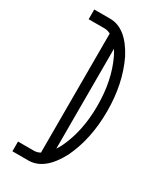

<svg xmlns="http://www.w3.org/2000/svg" viewBox="-203 -750 790 945"><g transform="rotate(30 192.0 -278.0)"><path d="M219.7 5.9Q229 -8.3 237.3 -24.9Q289.6 -133.8 289.6 -277.8Q289.6 -421.9 237.3 -530.8Q229 -547.4 219.7 -561.5ZM39.1 125V69.8H129.4Q147 69.8 164.1 60.5V-616.2Q147 -625.5 129.4 -625.5H39.1V-680.7H129.4Q221.2 -680.7 286.6 -555.7Q344.7 -434.6 344.7 -277.8Q344.7 -121.1 286.6 0Q221.2 125 129.4 125Z"/></g></svg>

Font: X Company
Style: Regular
Weight: 400
Designer: GGBotNet
Foundry: GGBotNet
Version: 0.90